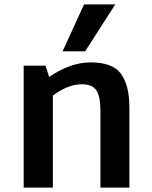

<svg xmlns="http://www.w3.org/2000/svg" viewBox="-20 -848 687 868"><path d="M87 0ZM565 -362V0H434V-347Q434 -413 415.5 -440Q397 -467 350 -467Q287 -467 219 -416V0H87V-551H186L202 -500Q298 -566 390 -566Q490 -566 527.5 -513.5Q565 -461 565 -362ZM360 -828H501L365 -616H263Z"/></svg>

Font: MartelSansBold
Style: Bold
Weight: 700
Designer: Dan Reynolds and Mathieu Réguer
Foundry: Dan Reynolds and Mathieu Réguer
Version: Version 1.002; ttfautohint (v1.1) -l 5 -r 5 -G 72 -x 0 -D la